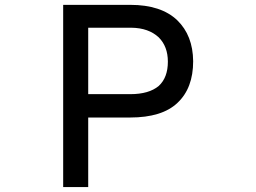

<svg xmlns="http://www.w3.org/2000/svg" viewBox="-20 -759 1040 779"><path d="M507.8 -282.2H337.9V0H236.3V-739.3H508.8Q633.8 -739.3 699.2 -676.8Q762.7 -615.2 763.7 -510.7Q763.7 -401.4 700.2 -341.8Q637.7 -282.2 507.8 -282.2ZM337.9 -646.5V-377H508.8Q584 -377 624 -410.2Q661.1 -444.3 661.1 -508.8Q661.1 -570.3 624 -607.4Q583 -645.5 513.7 -646.5Z"/></svg>

Font: RobotoJAA
Style: Medium
Weight: 500
Version: Version 2.05; 2016-11-05